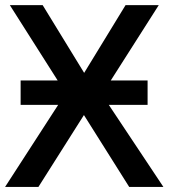

<svg xmlns="http://www.w3.org/2000/svg" viewBox="-20 -734 664 754"><path d="M208.5 -322.3H61V-418H206.5L18.6 -713.9H147.5L310.5 -447.8L473.1 -713.9H603.5L415 -418H559.6V-322.3H407.2L621.6 0H487.3L309.6 -282.2L130.9 0H0Z"/></svg>

Font: Viking Open Sans Light
Style: Bold
Weight: 600
Foundry: Ascender Corporation
Version: Version 2.001